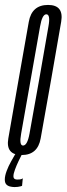

<svg xmlns="http://www.w3.org/2000/svg" viewBox="-56 -626 271 779"><path d="M32 3Q97 3 109 -64.5Q121 -132 151 -300.5Q180.5 -469 192.2 -537.5Q204 -606 139 -606Q73 -606 60.8 -537.5Q48.5 -469 19 -300.5Q-10.5 -132.5 -22.2 -64.8Q-34 3 32 3ZM37.5 -35.5Q21 -35.5 29.8 -84Q38.5 -132.5 68 -300.5Q98 -468.5 106.5 -518.2Q115 -568 132 -568Q149.5 -568 140.5 -518.5Q131.5 -469 102.5 -300.5Q72.5 -133 63.8 -84.2Q55 -35.5 37.5 -35.5ZM3 133Q10 133 16.2 132.2Q22.5 131.5 27.5 130Q32.5 128.5 33.5 128L36.5 97.5Q35.5 98.5 32 100Q28.5 101.5 23.8 102Q19 102.5 13.5 102.5Q7 102.5 2.8 99.5Q-1.5 96.5 -1.5 88.5Q-1.5 79 4.8 62Q11 45 19.5 27.2Q28 9.5 33 0H5.5Q-0.5 10.5 -11 29Q-21.5 47.5 -29 67.5Q-36.5 87.5 -36.5 102.5Q-36.5 115 -31 121.5Q-25.5 128 -16 130.5Q-6.5 133 3 133Z"/></svg>

Font: Anybody UltraCondensed Light
Style: Italic
Weight: 300
Width: 1
Italic angle: -10°
Version: Version 1.113;gftools[0.9.25]